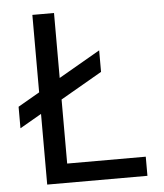

<svg xmlns="http://www.w3.org/2000/svg" viewBox="-52 -774 700 820"><g transform="rotate(-5 297.5 -364.0)"><path d="M117.2 0V-727.5H210V-82H546.9V0ZM24.4 -249.5V-341.8L388.2 -551.8V-459.5Z"/></g></svg>

Font: Inter Variable
Style: Regular
Weight: 400
Designer: Rasmus Andersson
Foundry: rsms
Version: Version 4.001;git-9221beed3